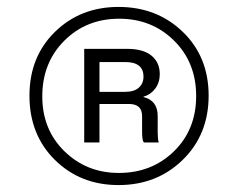

<svg xmlns="http://www.w3.org/2000/svg" viewBox="-20 -758 686 554"><path d="M322 -224Q212 -224 138.5 -296.5Q65 -369 65 -482Q65 -594 138.5 -666Q212 -738 322 -738Q433 -738 507.5 -666Q582 -594 582 -482Q582 -370 507.5 -297Q433 -224 322 -224ZM323 -259Q418 -259 482 -321.5Q546 -384 546 -481Q546 -578 482 -641Q418 -704 324 -704Q229 -704 165.5 -640.5Q102 -577 102 -480Q102 -384 166 -321.5Q230 -259 323 -259ZM223 -347V-617H348Q393 -617 417 -597.5Q441 -578 441 -544Q441 -520 428 -502.5Q415 -485 394 -479V-478Q435 -468 435 -423V-375Q435 -356 438 -347H395Q390 -353 390 -377V-423Q390 -458 352 -458H267V-347ZM267 -493H341Q367 -493 380.5 -505Q394 -517 394 -537Q394 -579 341 -579H267Z"/></svg>

Font: Mona Sans
Style: Regular
Weight: 400
Designer: Deni Anggara
Foundry: GitHub
Version: Version 2.000;Glyphs 3.2.3 (3260)